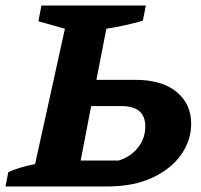

<svg xmlns="http://www.w3.org/2000/svg" viewBox="-48 -675 727 695"><path d="M-28 0 -18 -52Q25 -71 79 -81L187 -571L91 -598L102 -655H480L469 -600Q437 -591 404 -583.5Q371 -576 337 -571L301 -386H442Q538 -386 591 -342.5Q644 -299 644 -227Q644 -167 608 -115.5Q572 -64 504 -32Q436 0 339 0ZM244 -94H382Q426 -108 452 -141.5Q478 -175 478 -217Q478 -291 392 -291H282Z"/></svg>

Font: Piazzolla SC
Style: Bold Italic
Weight: 700
Italic angle: -11.3°
Designer: Juan Pablo del Peral
Foundry: Huerta Tipografica
Version: Version 1.330